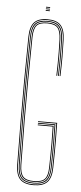

<svg xmlns="http://www.w3.org/2000/svg" viewBox="-59 -897 392 934"><g transform="rotate(5 137.0 -430.0)"><path d="M141.2 5Q95.5 5 75.2 -16.8Q55 -38.5 54.2 -88Q52.8 -199.5 52.2 -299.8Q51.8 -400 52.2 -500.2Q52.8 -600.5 54.2 -712Q55 -761.5 75.1 -783.2Q95.2 -805 140.2 -805Q184.5 -805 204.6 -783.2Q224.8 -761.5 226.2 -712Q227.5 -669.8 227.8 -629.1Q228 -588.5 226.2 -535H222.2Q223.8 -582.2 223.8 -623.6Q223.8 -665 222.2 -712Q220.8 -760 201.9 -780.5Q183 -801 140.2 -801Q96.8 -801 77.9 -780.5Q59 -760 58.2 -712Q56.8 -600.5 56.2 -500.2Q55.8 -400 56.2 -299.8Q56.8 -199.5 58.2 -88Q59 -40 78 -19.5Q97 1 141.2 1Q186.2 1 205.9 -19.5Q225.5 -40 226.2 -88Q227.2 -142.5 227.4 -180.9Q227.5 -219.2 227.1 -248.2Q226.8 -277.2 226.2 -303H137.2V-307H230.2Q231 -272.5 231.4 -221.9Q231.8 -171.2 230.2 -88Q229.5 -38.5 208.6 -16.8Q187.8 5 141.2 5ZM141.2 -3Q99.2 -3 81.1 -22.2Q63 -41.5 62.2 -88Q60.2 -199.5 59.6 -299.8Q59 -400 59.6 -500.2Q60.2 -600.5 62.2 -712Q63 -758.5 80.6 -777.8Q98.2 -797 140.2 -797Q181.5 -797 199.1 -777.8Q216.8 -758.5 218.2 -712Q219.8 -664.8 219.8 -623.5Q219.8 -582.2 218.2 -535H214.2Q215.8 -582.2 215.8 -623.5Q215.8 -664.8 214.2 -712Q212.8 -756.2 196 -774.6Q179.2 -793 140.2 -793Q100.5 -793 83.8 -774.6Q67 -756.2 66.2 -712Q64.2 -600.5 63.6 -500.2Q63 -400 63.6 -299.8Q64.2 -199.5 66.2 -88Q67 -43.8 83.9 -25.4Q100.8 -7 141.2 -7Q182.5 -7 200 -25.4Q217.5 -43.8 218.2 -88Q219.8 -165 219.4 -211Q219 -257 218.2 -295H137.2V-299H222.2Q223 -265.2 223.4 -216Q223.8 -166.8 222.2 -88Q221.5 -41.5 203.1 -22.2Q184.8 -3 141.2 -3ZM141.2 -11Q102.2 -11 86.6 -28.1Q71 -45.2 70.2 -88Q68.2 -199.5 67.6 -299.8Q67 -400 67.6 -500.2Q68.2 -600.5 70.2 -712Q71 -754.8 86.5 -771.9Q102 -789 140.2 -789Q177.8 -789 193.2 -771.9Q208.8 -754.8 210.2 -712Q211.8 -664.8 211.8 -623.5Q211.8 -582.2 210.2 -535H206.2Q207.2 -566.5 207.6 -595Q208 -623.5 207.6 -651.8Q207.2 -680 206.2 -711Q204.8 -753 190.5 -769Q176.2 -785 140.2 -785Q103.5 -785 89.2 -769.1Q75 -753.2 74.2 -712Q72.2 -600.5 71.6 -500.2Q71 -400 71.6 -299.8Q72.2 -199.5 74.2 -88Q75 -46.8 89.8 -30.9Q104.5 -15 141.2 -15Q179.5 -15 194.5 -30.9Q209.5 -46.8 210.2 -88Q211.8 -160.5 211.4 -205.2Q211 -250 210.2 -287H137.2V-291H214.2Q215 -258 215.4 -210.1Q215.8 -162.2 214.2 -88Q213.5 -45.2 197.2 -28.1Q181 -11 141.2 -11ZM127.2 -861V-865H147.2V-861ZM127.2 -845V-849H147.2V-845ZM127.2 -853V-857H147.2V-853Z"/></g></svg>

Font: Big Shoulders Inline Display Thin Thin
Style: Regular
Weight: 250
Version: Version 2.002